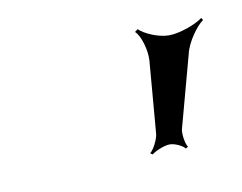

<svg xmlns="http://www.w3.org/2000/svg" viewBox="-36 -820 315 250"><g transform="rotate(-10 122.0 -695.0)"><path d="M154 -774C161 -768 167 -748 166 -734L158 -638C157 -631 151 -619 146 -615L149 -613C154 -617 166 -622 173 -622C180 -622 190 -617 193 -613L196 -615C193 -619 191 -631 192 -638L218 -734C221 -748 235 -768 244 -774L242 -777C233 -770 211 -762 197 -762C183 -762 165 -770 158 -777Z"/></g></svg>

Font: Armata Saber
Style: RgIta
Weight: 400
Designer: Jasper
Foundry: Cannot Into Space Fonts
Version: Version 0.970